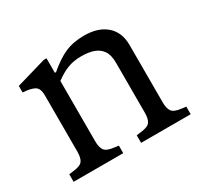

<svg xmlns="http://www.w3.org/2000/svg" viewBox="-116 -684 881 838"><g transform="rotate(-30 324.0 -265.0)"><path d="M34 0V-38L57 -41Q93 -45 103.5 -60Q114 -75 114 -106V-389Q114 -426 94 -436.5Q74 -447 36 -449V-482L187 -526H201V-453H207Q255 -494 296 -512Q337 -530 392 -530Q463 -530 503.5 -494.5Q544 -459 544 -395V-106Q544 -75 555 -60Q566 -45 602 -41L624 -38V0H374V-38L397 -41Q433 -45 443.5 -60Q454 -75 454 -106V-357Q454 -397 439 -418.5Q424 -440 398 -449Q372 -458 337 -458Q297 -458 266.5 -446Q236 -434 204 -410V-106Q204 -75 215 -60Q226 -45 262 -41L284 -38V0Z"/></g></svg>

Font: Hedvig Letters Serif
Style: Regular
Weight: 400
Designer: Alexander Örn & Tor Weibull
Foundry: Kanon Foundry
Version: Version 1.000